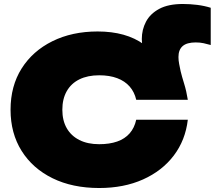

<svg xmlns="http://www.w3.org/2000/svg" viewBox="-20 -926 1078 964"><path d="M470 -768Q613 -768 702.5 -703Q792 -638 834 -525L757 -555Q735 -593 713.5 -639Q692 -685 692 -730Q692 -777 713 -817Q734 -857 779.5 -881.5Q825 -906 898 -906Q934 -906 970 -901.5Q1006 -897 1038 -887V-700Q1021 -705 1002.5 -709Q984 -713 963 -713Q918 -713 897 -694.5Q876 -676 876 -640Q876 -623 879.5 -605Q883 -587 887 -568Q893 -543 904.5 -506Q916 -469 923 -425H664Q655 -464 631 -491.5Q607 -519 568.5 -533.5Q530 -548 478 -548Q420 -548 378.5 -527.5Q337 -507 315 -468Q293 -429 293 -375Q293 -321 315 -282.5Q337 -244 378.5 -223Q420 -202 478 -202Q530 -202 568.5 -215.5Q607 -229 631 -256.5Q655 -284 664 -325H923Q911 -222 852.5 -145Q794 -68 698 -25Q602 18 478 18Q344 18 244 -31Q144 -80 88.5 -168.5Q33 -257 33 -375Q33 -494 88.5 -582Q144 -670 243 -719Q342 -768 470 -768Z"/></svg>

Font: Unbounded Black
Style: Regular
Weight: 900
Designer: Luke Prowse, Jean-Baptiste Morizot, Fátima Lázaro, Florian Runge
Foundry: NaN
Version: Version 1.701;gftools[0.9.28.dev5+ged2979d]